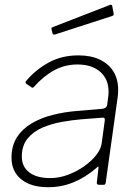

<svg xmlns="http://www.w3.org/2000/svg" viewBox="-20 -771 578 801"><path d="M382 -70Q335 -30 285.5 -10Q236 10 181 10Q109 10 68.5 -23Q28 -56 28 -113Q28 -164 51.5 -199.5Q75 -235 114 -257.5Q153 -280 201.5 -292Q250 -304 300 -308L406 -317Q425 -319 427 -333L431 -364Q432 -370 432.5 -376Q433 -382 433 -388Q433 -441 398 -471.5Q363 -502 303 -502Q251 -502 206.5 -478Q162 -454 121 -408Q118 -405 116 -405Q114 -405 111 -407L89 -422Q87 -424 86.5 -426.5Q86 -429 89 -433Q127 -479 182 -509.5Q237 -540 307 -540Q359 -540 396 -522.5Q433 -505 453 -473Q473 -441 473 -396Q473 -389 472.5 -381.5Q472 -374 471 -366L421 -9Q420 -3 418 -1.5Q416 0 411 0H393Q389 0 386 -2.5Q383 -5 384 -10L391 -71Q391 -81 382 -70ZM417 -267Q418 -275 415.5 -278Q413 -281 406 -280L316 -273Q281 -270 238.5 -262.5Q196 -255 158 -239Q120 -223 95.5 -193.5Q71 -164 71 -118Q71 -75 102.5 -51.5Q134 -28 189 -28Q227 -28 264 -42Q301 -56 332 -78Q364 -101 382.5 -125.5Q401 -150 404 -172ZM448 -747 454 -715Q455 -711 454 -708.5Q453 -706 447 -704L209 -627Q205 -626 202 -627.5Q199 -629 199 -633L195 -648Q194 -656 198 -657L440 -751Q442 -752 445 -750.5Q448 -749 448 -747Z"/></svg>

Font: Libre Franklin Thin
Style: Italic
Weight: 100
Italic angle: -8°
Designer: Pablo Impallari, Rodrigo Fuenzalida, Nhung Nguyen
Foundry: Impallari Type
Version: Version 3.000